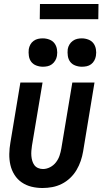

<svg xmlns="http://www.w3.org/2000/svg" viewBox="-20 -933 515 961"><path d="M193 8Q164 8 137.5 1.5Q111 -5 89 -20Q67 -35 52.5 -58Q38 -81 32 -107.5Q26 -134 26.5 -162.5Q27 -191 32 -219L82 -520H193L140 -204Q138 -191 137 -178Q136 -165 137 -152.5Q138 -140 141.5 -128Q145 -116 152 -106.5Q159 -97 170.5 -92Q182 -87 195 -87Q213 -87 230.5 -96Q248 -105 260 -120.5Q272 -136 278 -154Q284 -172 287 -190L342 -520H453L396 -175Q392 -151 384 -127.5Q376 -104 363 -82Q350 -60 331 -42Q312 -24 289 -12.5Q266 -1 241.5 3.5Q217 8 193 8ZM390 -599Q373 -599 357 -605Q341 -611 331.5 -623.5Q322 -636 319.5 -653Q317 -670 319 -687Q321 -699 327.5 -710Q334 -721 344.5 -728.5Q355 -736 366.5 -738.5Q378 -741 389 -741Q406 -741 422 -735Q438 -729 447.5 -716.5Q457 -704 460 -687Q463 -670 460 -653Q458 -641 452 -630Q446 -619 436 -611.5Q426 -604 414 -601.5Q402 -599 390 -599ZM195 -599Q178 -599 162 -605Q146 -611 136.5 -623.5Q127 -636 124.5 -653Q122 -670 124 -687Q126 -699 132 -710Q138 -721 148.5 -728.5Q159 -736 170.5 -738.5Q182 -741 194 -741Q211 -741 227 -735Q243 -729 252.5 -716.5Q262 -704 265 -687Q268 -670 265 -653Q263 -641 256.5 -630Q250 -619 240 -611.5Q230 -604 218 -601.5Q206 -599 195 -599ZM179 -837 180 -913H473L472 -837Z"/></svg>

Font: Iosevka QP
Style: Bold Italic
Weight: 700
Italic angle: -9°
Designer: Belleve Invis
Foundry: Belleve Invis
Version: Version 20.0.0; ttfautohint (v1.8.4)